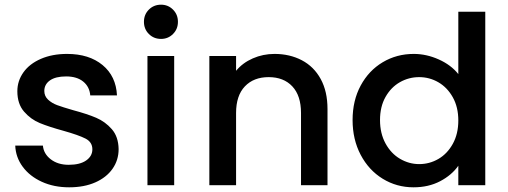

<svg xmlns="http://www.w3.org/2000/svg" viewBox="-20 -790 2165 819"><path d="M275 9Q210 9 158.5 -14.5Q107 -38 77 -78.5Q47 -119 45 -169H163Q166 -134 196.5 -110.5Q227 -87 273 -87Q321 -87 347.5 -105.5Q374 -124 374 -153Q374 -184 344.5 -199Q315 -214 251 -232Q189 -249 150 -265Q111 -281 82.5 -314Q54 -347 54 -401Q54 -445 80 -481.5Q106 -518 154.5 -539Q203 -560 266 -560Q360 -560 417.5 -512.5Q475 -465 479 -383H365Q362 -420 335 -442Q308 -464 262 -464Q217 -464 193 -447Q169 -430 169 -402Q169 -380 185 -365Q201 -350 224 -341.5Q247 -333 292 -320Q352 -304 390.5 -287.5Q429 -271 457 -239Q485 -207 486 -154Q486 -107 460 -70Q434 -33 386.5 -12Q339 9 275 9Z M667 -624Q636 -624 615 -645Q594 -666 594 -697Q594 -728 615 -749Q636 -770 667 -770Q697 -770 718 -749Q739 -728 739 -697Q739 -666 718 -645Q697 -624 667 -624ZM723 -551V0H609V-551Z M1151 -560Q1216 -560 1267.5 -533Q1319 -506 1348 -453Q1377 -400 1377 -325V0H1264V-308Q1264 -382 1227 -421.5Q1190 -461 1126 -461Q1062 -461 1024.5 -421.5Q987 -382 987 -308V0H873V-551H987V-488Q1015 -522 1058.5 -541Q1102 -560 1151 -560Z M1484 -278Q1484 -361 1518.5 -425Q1553 -489 1612.5 -524.5Q1672 -560 1745 -560Q1799 -560 1851.5 -536.5Q1904 -513 1935 -474V-740H2050V0H1935V-83Q1907 -43 1857.5 -17Q1808 9 1744 9Q1672 9 1612.5 -27.5Q1553 -64 1518.5 -129.5Q1484 -195 1484 -278ZM1935 -276Q1935 -333 1911.5 -375Q1888 -417 1850 -439Q1812 -461 1768 -461Q1724 -461 1686 -439.5Q1648 -418 1624.5 -376.5Q1601 -335 1601 -278Q1601 -221 1624.5 -178Q1648 -135 1686.5 -112.5Q1725 -90 1768 -90Q1812 -90 1850 -112Q1888 -134 1911.5 -176.5Q1935 -219 1935 -276Z"/></svg>

Font: Fz Poppins Med
Style: Regular
Weight: 500
Designer: Ninad Kale (Devanagari), Jonny Pinhorn (Latin)
Foundry: Indian Type Foundry
Version: Vit hóa bi Vntype.Com & FontZin.Com